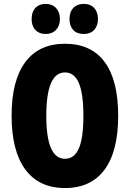

<svg xmlns="http://www.w3.org/2000/svg" viewBox="-20 -948 661 978"><path d="M582 -357.9Q582 -178.2 512.9 -84.2Q443.8 9.8 311 9.8Q178.7 9.8 108.9 -84.7Q39.1 -179.2 39.1 -358.9Q39.1 -537.6 108.6 -631.3Q178.2 -725.1 311 -725.1Q444.3 -725.1 513.2 -632.1Q582 -539.1 582 -357.9ZM215.8 -357.9Q215.8 -139.2 311 -139.2Q358.9 -139.2 381.8 -192.4Q404.8 -245.6 404.8 -357.9Q404.8 -471.2 381.6 -525.1Q358.4 -579.1 311 -579.1Q215.8 -579.1 215.8 -357.9ZM141.1 -851.1Q141.1 -887.7 160.4 -908Q179.7 -928.2 211.9 -928.2Q245.6 -928.2 265.4 -907.2Q285.2 -886.2 285.2 -851.1Q285.2 -816.9 265.4 -795.9Q245.6 -774.9 211.9 -774.9Q179.7 -774.9 160.4 -795.2Q141.1 -815.4 141.1 -851.1ZM334 -851.1Q334 -887.7 353.8 -908Q373.5 -928.2 406.2 -928.2Q440.9 -928.2 460 -907.2Q479 -886.2 479 -851.1Q479 -816.9 460 -795.9Q440.9 -774.9 406.2 -774.9Q372.1 -774.9 353 -795.4Q334 -815.9 334 -851.1Z"/></svg>

Font: Open Sans Condensed ExtraBold
Style: Regular
Weight: 800
Width: 3
Designer: Monotype Design Team
Foundry: Monotype Imaging Inc.
Version: Version 3.000; ttfautohint (v1.8.4)